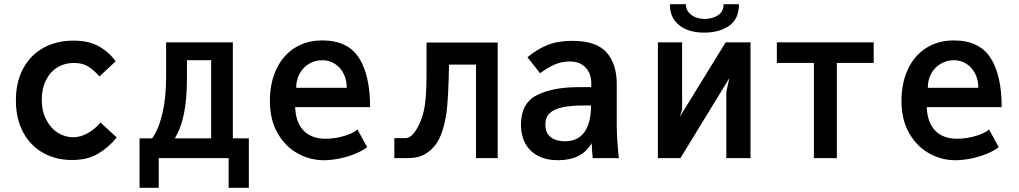

<svg xmlns="http://www.w3.org/2000/svg" viewBox="-20 -751 4840 912"><path d="M55.5 -275Q55.5 -360 89.2 -424Q123 -488 185 -523Q247 -558 329.5 -558Q401.5 -558 449.5 -531Q497.5 -504 529.5 -460L452.5 -388Q424.5 -419.5 397.5 -435.8Q370.5 -452 331.5 -452Q287 -452 252.2 -430.5Q217.5 -409 198 -369.5Q178.5 -330 178.5 -278Q178.5 -222.5 199.8 -182Q221 -141.5 255.2 -120.2Q289.5 -99 327.5 -99Q363 -99 397.8 -119Q432.5 -139 457.5 -169L534.5 -98Q496 -50.5 445.5 -20.8Q395 9 322.5 9Q245.5 9 185 -24.8Q124.5 -58.5 90 -122.5Q55.5 -186.5 55.5 -275Z M643 -94H703Q734 -138 751.5 -212.5Q769 -287 769 -384V-550H1086V-94H1162V141H1066V0H734V141H643ZM983 -94V-465H868V-379Q868 -281 853.8 -210.8Q839.5 -140.5 810 -94Z M1262 -272Q1262 -356.5 1292.5 -421.8Q1323 -487 1379.2 -523Q1435.5 -559 1511 -559Q1631.5 -559 1684.8 -476.5Q1738 -394 1738 -242H1382Q1385 -168 1422.8 -130Q1460.5 -92 1525 -92Q1572 -92 1615.8 -105.5Q1659.5 -119 1678 -136L1724 -52Q1704.5 -36.5 1670.8 -22Q1637 -7.5 1596.2 1.2Q1555.5 10 1517 10Q1452.5 10 1394 -22.2Q1335.5 -54.5 1298.8 -118.2Q1262 -182 1262 -272ZM1511 -465Q1477.5 -465 1449 -448.5Q1420.5 -432 1403.8 -402.2Q1387 -372.5 1387 -334H1627Q1627 -371.5 1612 -401.2Q1597 -431 1570.5 -448Q1544 -465 1511 -465Z M1853 -95H1906Q1930.5 -95 1952.8 -128Q1975 -161 1988 -204Q1998 -239 2002 -285.2Q2006 -331.5 2006 -397V-549H2344V0H2241V-444H2113L2111 -370Q2108.5 -284.5 2103.2 -235.5Q2098 -186.5 2086 -145Q2074.5 -104 2057.8 -76.8Q2041 -49.5 2018 -32Q1996 -14.5 1972.2 -7.2Q1948.5 0 1913 0H1853Z M2454.5 -158Q2454.5 -261 2530.2 -299Q2606 -337 2727.5 -337H2788.5V-359Q2788.5 -381.5 2779 -404.2Q2769.5 -427 2746.5 -443Q2723.5 -459 2685 -459Q2647.5 -459 2613.2 -443.8Q2579 -428.5 2545.5 -403L2485.5 -479Q2531.5 -517.5 2580.8 -537.2Q2630 -557 2698 -557Q2812 -557 2860.8 -502.5Q2909.5 -448 2909.5 -352V-158Q2909.5 -95 2919.5 0H2795.5Q2792 -30.5 2790.5 -71Q2744 10 2631 10Q2574 10 2534.2 -11.5Q2494.5 -33 2474.5 -70.8Q2454.5 -108.5 2454.5 -158ZM2787.5 -250H2756.5Q2691.5 -250 2651 -241.2Q2610.5 -232.5 2590.5 -212.8Q2570.5 -193 2570.5 -159.5Q2570.5 -118.5 2596.2 -99.2Q2622 -80 2662.5 -80Q2726 -80 2756.8 -124.5Q2787.5 -169 2787.5 -250Z M3105 -550H3220V-230L3209 -196L3427 -550H3545V0H3430V-315L3444.5 -380L3212 0H3105ZM3162 -731H3238Q3238 -707.5 3251.5 -691.8Q3265 -676 3285.2 -668.5Q3305.5 -661 3326 -661Q3363 -661 3390 -678.2Q3417 -695.5 3417 -731H3490Q3490 -660.5 3443.2 -628.2Q3396.5 -596 3324 -596Q3279.5 -596 3243 -610Q3206.5 -624 3184.2 -654.2Q3162 -684.5 3162 -731Z M3846 -452H3670V-550H4130V-452H3955V0H3846Z M4262 -272Q4262 -356.5 4292.5 -421.8Q4323 -487 4379.2 -523Q4435.5 -559 4511 -559Q4631.5 -559 4684.8 -476.5Q4738 -394 4738 -242H4382Q4385 -168 4422.8 -130Q4460.5 -92 4525 -92Q4572 -92 4615.8 -105.5Q4659.5 -119 4678 -136L4724 -52Q4704.5 -36.5 4670.8 -22Q4637 -7.5 4596.2 1.2Q4555.5 10 4517 10Q4452.5 10 4394 -22.2Q4335.5 -54.5 4298.8 -118.2Q4262 -182 4262 -272ZM4511 -465Q4477.5 -465 4449 -448.5Q4420.5 -432 4403.8 -402.2Q4387 -372.5 4387 -334H4627Q4627 -371.5 4612 -401.2Q4597 -431 4570.5 -448Q4544 -465 4511 -465Z"/></svg>

Font: JuliaMono
Style: Bold
Weight: 700
Monospace: yes
Designer: cormullion
Foundry: corm
Version: Version 0.055; ttfautohint (v1.8.4)